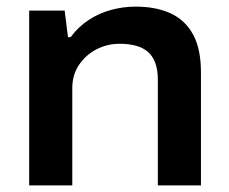

<svg xmlns="http://www.w3.org/2000/svg" viewBox="-20 -559 690 579"><path d="M68 0V-527H175L185 -447H193Q216 -478 247 -498.5Q278 -519 314.5 -529Q351 -539 389 -539Q451 -539 495 -518.5Q539 -498 562.5 -454.5Q586 -411 586 -341V0H456V-318Q456 -349 448 -370Q440 -391 425 -403.5Q410 -416 388.5 -421.5Q367 -427 341 -427Q303 -427 270.5 -410Q238 -393 218 -363Q198 -333 198 -293V0Z"/></svg>

Font: Archivo SemiExpanded SemiBold
Style: Regular
Weight: 600
Width: 6
Designer: Hector Gatti
Foundry: Omnibus-Type
Version: Version 2.001